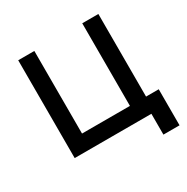

<svg xmlns="http://www.w3.org/2000/svg" viewBox="-151 -671 895 918"><g transform="rotate(-30 296.0 -212.5)"><path d="M493 115V0H69.5V-540H158.5V-84H423V-540H512V-84H582V115Z"/></g></svg>

Font: Vela Sans Med
Style: Regular
Weight: 500
Designer: Principal design: Mikhail Sharanda - project Manrope.
Design modification: Ravid Balaliev
Foundry: Mikhail Sharanda
Version: Version 1.001